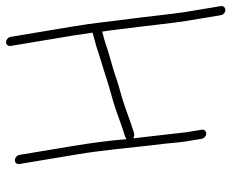

<svg xmlns="http://www.w3.org/2000/svg" viewBox="-138 -672 763 633"><g transform="rotate(90 243.5 -355.5)"><path d="M-52.9 -702 -33.8 -587C-27.3 -548.1 -17 -447.2 -11.3 -405.7C-2.2 -339.2 1.7 -289.9 14 -216L48.5 -9C49.8 -1.1 58.1 6 66 6C73.9 6 79.8 -1.1 78.5 -9L44 -216C41.3 -232.7 38.5 -251.3 35.7 -272L34.5 -279L60.8 -286.5C83.6 -291.6 93.8 -296.9 120.7 -304.8C167.9 -318.7 197.1 -329.6 245.5 -342.7C277.3 -351.3 299.8 -359.9 325.5 -369L352.5 -378.5C363.9 -382.5 378.9 -385.7 385.9 -391C389.8 -339.7 397.5 -279 409.2 -209L437.7 -38C439 -29.8 447.3 -23 455.7 -23C464 -23 469 -29.8 467.7 -38L435.4 -231.8C422.3 -310.5 414.7 -398.2 406.6 -468L400.7 -518C398 -541.7 396.7 -566 392.9 -589L384.6 -639C383.3 -646.9 375 -654 367.1 -654C359.2 -654 353.3 -646.9 354.6 -639L362.9 -589L382.7 -416L383.2 -413C377.9 -417 370.9 -417.7 362.4 -415C317.2 -400.9 277.7 -383.6 229.3 -370.7C186.3 -359.2 175.7 -352.4 126.2 -339.1C81.1 -327 68.4 -319.6 31.2 -311C26.5 -339.3 25 -360 20.1 -396C15.1 -431.6 2.2 -551.5 -3.8 -587L-22.9 -702C-24.3 -710.2 -31.5 -717 -39.9 -717C-48.2 -717 -54.3 -710.2 -52.9 -702Z"/></g></svg>

Font: MewTooHand
Style: Lta
Weight: 400
Designer: Mew Too, Robert Jablonski
Version: Version 0.77